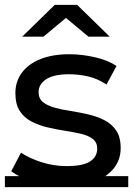

<svg xmlns="http://www.w3.org/2000/svg" viewBox="-22 -757 545 786"><path d="M243 6Q177 6 117.5 -12Q58 -30 24 -56L64 -132Q98 -109 148 -93Q198 -77 250 -77Q317 -77 346.5 -96Q376 -115 376 -149Q376 -174 358 -188Q340 -202 310.5 -209Q281 -216 245 -221.5Q209 -227 173 -235.5Q137 -244 107 -259.5Q77 -275 59 -302.5Q41 -330 41 -376Q41 -424 68 -460Q95 -496 144.5 -515.5Q194 -535 262 -535Q314 -535 367.5 -522.5Q421 -510 455 -487L414 -411Q378 -435 339 -444Q300 -453 261 -453Q198 -453 167 -432.5Q136 -412 136 -380Q136 -353 154.5 -338.5Q173 -324 202.5 -316Q232 -308 268 -302.5Q304 -297 340 -288.5Q376 -280 405.5 -265Q435 -250 453.5 -223Q472 -196 472 -151Q472 -103 444 -68Q416 -33 365 -13.5Q314 6 243 6ZM-2 -36H503V9H-2ZM69 -607 202 -737H294L427 -607H340L208 -717H288L156 -607Z"/></svg>

Font: Montserrat Underline Thin Medium
Style: Regular
Weight: 500
Version: Version 9.000